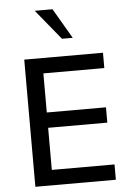

<svg xmlns="http://www.w3.org/2000/svg" viewBox="-64 -1039 756 1086"><g transform="rotate(-5 314.5 -496.0)"><path d="M376 -821H315L175 -992H276ZM549 0H92V-722H539V-635H193V-413H529V-326H193V-87H549Z"/></g></svg>

Font: Mingzat
Style: Regular
Weight: 400
Designer: Jason Glavy (Lepcha), Lorna Priest (Lepcha additions), Walt Agee (Sophia), Victor Gaultney (Sophia)
Foundry: SIL International
Version: Version 0.100